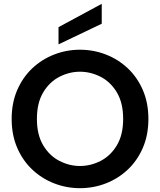

<svg xmlns="http://www.w3.org/2000/svg" viewBox="-20 -972 837 1004"><path d="M398 12Q328 12 263.5 -13Q199 -38 149 -85Q99 -132 70 -199Q41 -266 41 -350Q41 -434 70 -501Q99 -568 149 -615Q199 -662 263.5 -687Q328 -712 398 -712Q469 -712 533.5 -687Q598 -662 648 -615Q698 -568 727 -501Q756 -434 756 -350Q756 -266 727 -199Q698 -132 648 -85Q598 -38 533.5 -13Q469 12 398 12ZM398 -104Q454 -104 506 -130.5Q558 -157 591 -212Q624 -267 624 -350Q624 -434 591 -489Q558 -544 506 -570.5Q454 -597 398 -597Q343 -597 291 -570.5Q239 -544 206 -489Q173 -434 173 -350Q173 -267 206 -212Q239 -157 291 -130.5Q343 -104 398 -104ZM286 -740V-830L512 -952V-848Z"/></svg>

Font: Rethink Sans
Style: Bold
Weight: 700
Designer: The Rethink Sans project authors (Hans Thiessen). DM Sans designed by Colophon Foundry.
Foundry: Rethink Communications LLC
Version: Version 1.001